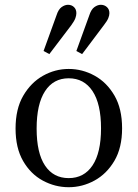

<svg xmlns="http://www.w3.org/2000/svg" viewBox="-20 -769 575 802"><path d="M267 13Q210 13 159 -14.5Q108 -42 76.5 -96.5Q45 -151 45 -232Q45 -314 77 -369Q109 -424 159.5 -452.5Q210 -481 267 -481Q324 -481 375 -453Q426 -425 458 -370Q490 -315 490 -233Q490 -152 458 -97.5Q426 -43 375 -15Q324 13 267 13ZM267 -25Q331 -25 366.5 -78Q402 -131 402 -233Q402 -335 366.5 -388.5Q331 -442 267 -442Q203 -442 168 -388Q133 -334 133 -232Q133 -130 168 -77.5Q203 -25 267 -25ZM162 -556 216 -705Q224 -730 237.5 -739.5Q251 -749 264 -749Q279 -749 289 -739.5Q299 -730 299 -714Q299 -705 295 -693.5Q291 -682 278 -664L186 -543ZM299 -556 353 -705Q361 -730 374.5 -739.5Q388 -749 401 -749Q416 -749 426.5 -739.5Q437 -730 437 -714Q437 -705 432.5 -693.5Q428 -682 414 -664L323 -543Z"/></svg>

Font: Source Serif 4 Subhead
Style: Regular
Weight: 400
Designer: Frank Grießhammer
Foundry: Adobe Systems Incorporated
Version: Version 4.004;hotconv 1.0.117;makeotfexe 2.5.65602